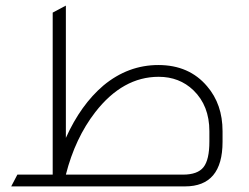

<svg xmlns="http://www.w3.org/2000/svg" viewBox="-20 -665 889 685"><path d="M215 -173Q268 -291 349 -360Q437 -433 545 -433Q655 -433 719 -357Q774 -293 774 -197V-159Q774 0 640 0H20L42 -42H168V-620L215 -645ZM727 -160V-197Q727 -288 670 -343Q620 -391 546 -391Q418 -391 320 -265Q248 -172 215 -42H633Q685 -42 706 -68.5Q727 -95 727 -160Z"/></svg>

Font: TajawalTap
Style: Regular
Weight: 300
Designer: Boutros Fonts
Foundry: Created by Boutros International 2017
Version: Version 2.700